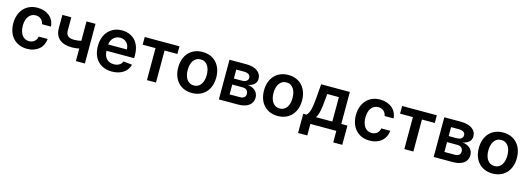

<svg xmlns="http://www.w3.org/2000/svg" viewBox="3 -1472 7000 2549"><g transform="rotate(15 3503.0 -197.5)"><path d="M304 10.7Q242.9 10.7 194.4 -10.1Q146 -30.9 112.2 -68.2Q78.5 -105.5 60.5 -157.1Q42.6 -208.8 42.6 -270.6Q42.6 -333.1 60.9 -384.9Q79.2 -436.8 113.1 -474.1Q147 -511.4 195.1 -532Q243.3 -552.6 303.3 -552.6Q353.3 -552.6 394.9 -538.5Q436.4 -524.5 467.2 -498.9Q497.9 -473.4 516.2 -437.1Q534.4 -400.9 537.6 -356.5H414.8Q411.2 -376.4 402.2 -393.3Q393.1 -410.2 379.3 -422.4Q365.4 -434.7 346.8 -441.8Q328.1 -448.9 305 -448.9Q275.2 -448.9 250.9 -436.8Q226.6 -424.7 209.3 -402Q192.1 -379.3 182.5 -346.6Q172.9 -313.9 172.9 -272.7Q172.9 -230.8 182.4 -197.8Q191.8 -164.8 209 -141.7Q226.2 -118.6 250.5 -106.4Q274.9 -94.1 305 -94.1Q326.3 -94.1 344.5 -100.3Q362.6 -106.5 377 -118.3Q391.3 -130 400.9 -147.2Q410.5 -164.4 414.8 -186.4H537.6Q534.1 -143.1 516.5 -106.9Q498.9 -70.7 468.8 -44.6Q438.6 -18.5 397 -3.9Q355.5 10.7 304 10.7Z M1099.1 0H975.5V-172.9Q952.4 -167.6 928.1 -164.6Q903.8 -161.6 879.6 -161.6Q824.9 -161.6 781.2 -173.7Q737.6 -185.7 707 -210.8Q676.5 -235.8 660 -274Q643.5 -312.1 643.5 -364.3V-546.2H766.3V-364.3Q766.3 -338.1 773.4 -319.6Q780.5 -301.1 794.6 -289.4Q808.6 -277.7 829.9 -272.4Q851.2 -267 879.6 -267Q905.2 -267 928.6 -270.1Q952.1 -273.1 975.5 -279.1V-545.5H1099.1Z M1470.2 10.7Q1408.4 10.7 1359.4 -9.1Q1310.4 -28.8 1276.1 -65.3Q1241.8 -101.9 1223.5 -153.6Q1205.3 -205.3 1205.3 -269.5Q1205.3 -332.7 1223.5 -384.8Q1241.8 -436.8 1275.7 -474.1Q1309.7 -511.4 1357.2 -532Q1404.8 -552.6 1463.4 -552.6Q1497.2 -552.6 1528.6 -545.5Q1560 -538.4 1587.7 -523.6Q1615.4 -508.9 1638.3 -486.5Q1661.2 -464.1 1677.9 -433.6Q1694.6 -403.1 1703.7 -364Q1712.7 -324.9 1712.7 -277V-237.6H1332.7Q1333.1 -202.4 1343.2 -174.9Q1353.3 -147.4 1371.6 -128.4Q1389.9 -109.4 1415.3 -99.4Q1440.7 -89.5 1471.9 -89.5Q1513.8 -89.5 1544 -107.2Q1574.2 -125 1587.4 -159.8L1707.4 -146.3Q1698.9 -110.8 1678.6 -81.9Q1658.4 -52.9 1628 -32.3Q1597.7 -11.7 1557.7 -0.5Q1517.8 10.7 1470.2 10.7ZM1589.5 -324.2Q1589.1 -351.9 1580.1 -375.5Q1571 -399.1 1554.7 -416.2Q1538.4 -433.2 1515.6 -442.8Q1492.9 -452.4 1465.2 -452.4Q1436.4 -452.4 1412.8 -442.1Q1389.2 -431.8 1372 -414.4Q1354.8 -397 1344.6 -373.8Q1334.5 -350.5 1333.1 -324.2Z M1775.6 -545.5H2252.8V-440H2076.3V0H1952.1V-440H1775.6Z M2570.7 10.7Q2510.7 10.7 2462.4 -9.6Q2414.1 -29.8 2380 -66.8Q2345.9 -103.7 2327.6 -155.5Q2309.3 -207.4 2309.3 -270.6Q2309.3 -334.2 2327.6 -386Q2345.9 -437.9 2380 -475Q2414.1 -512.1 2462.4 -532.3Q2510.7 -552.6 2570.7 -552.6Q2630.7 -552.6 2679 -532.3Q2727.3 -512.1 2761.4 -475Q2795.5 -437.9 2813.7 -386Q2832 -334.2 2832 -270.6Q2832 -207.4 2813.7 -155.5Q2795.5 -103.7 2761.4 -66.8Q2727.3 -29.8 2679 -9.6Q2630.7 10.7 2570.7 10.7ZM2571.4 -92.3Q2604 -92.3 2628.6 -106.2Q2653.1 -120 2669.2 -144.2Q2685.4 -168.3 2693.5 -201Q2701.7 -233.7 2701.7 -271Q2701.7 -308.2 2693.5 -341.1Q2685.4 -373.9 2669.2 -398.3Q2653.1 -422.6 2628.6 -436.6Q2604 -450.6 2571.4 -450.6Q2538.4 -450.6 2513.5 -436.6Q2488.6 -422.6 2472.3 -398.3Q2456 -373.9 2447.8 -341.1Q2439.6 -308.2 2439.6 -271Q2439.6 -233.7 2447.8 -201Q2456 -168.3 2472.3 -144.2Q2488.6 -120 2513.5 -106.2Q2538.4 -92.3 2571.4 -92.3Z M2940.7 -545.5H3169.7Q3218 -545.5 3256.9 -535.5Q3295.8 -525.6 3323 -506.6Q3350.1 -487.6 3364.7 -460.4Q3379.3 -433.2 3379.3 -398.8Q3379.3 -375.7 3371.1 -357.1Q3362.9 -338.4 3347.5 -324Q3332 -309.7 3310.2 -299.9Q3288.4 -290.1 3261 -285.2Q3293 -282.3 3319.6 -271.3Q3346.2 -260.3 3365.4 -242.5Q3384.6 -224.8 3395.2 -200.8Q3405.9 -176.8 3405.9 -148.1Q3405.9 -114.3 3392.4 -87Q3378.9 -59.7 3353.3 -40.3Q3327.8 -21 3290.3 -10.5Q3252.8 0 3204.9 0H2940.7ZM3204.9 -101.2Q3240.4 -101.2 3260.7 -117.9Q3280.9 -134.6 3280.9 -164.1Q3280.9 -198.2 3260.7 -217.3Q3240.4 -236.5 3204.9 -236.5H3061.1V-101.2ZM3172.2 -319.6Q3211.6 -319.6 3233.8 -336.3Q3256 -353 3256 -382.5Q3256 -410.5 3233.1 -426.5Q3210.2 -442.5 3169.7 -442.5H3061.1V-319.6Z M3750 10.7Q3690 10.7 3641.7 -9.6Q3593.4 -29.8 3559.3 -66.8Q3525.2 -103.7 3506.9 -155.5Q3488.6 -207.4 3488.6 -270.6Q3488.6 -334.2 3506.9 -386Q3525.2 -437.9 3559.3 -475Q3593.4 -512.1 3641.7 -532.3Q3690 -552.6 3750 -552.6Q3810 -552.6 3858.3 -532.3Q3906.6 -512.1 3940.7 -475Q3974.8 -437.9 3993.1 -386Q4011.4 -334.2 4011.4 -270.6Q4011.4 -207.4 3993.1 -155.5Q3974.8 -103.7 3940.7 -66.8Q3906.6 -29.8 3858.3 -9.6Q3810 10.7 3750 10.7ZM3750.7 -92.3Q3783.4 -92.3 3807.9 -106.2Q3832.4 -120 3848.5 -144.2Q3864.7 -168.3 3872.9 -201Q3881 -233.7 3881 -271Q3881 -308.2 3872.9 -341.1Q3864.7 -373.9 3848.5 -398.3Q3832.4 -422.6 3807.9 -436.6Q3783.4 -450.6 3750.7 -450.6Q3717.7 -450.6 3692.8 -436.6Q3668 -422.6 3651.6 -398.3Q3635.3 -373.9 3627.1 -341.1Q3619 -308.2 3619 -271Q3619 -233.7 3627.1 -201Q3635.3 -168.3 3651.6 -144.2Q3668 -120 3692.8 -106.2Q3717.7 -92.3 3750.7 -92.3Z M4071.7 -105.8H4115.1Q4132.5 -119.3 4144 -142.6Q4155.5 -165.8 4163.4 -197.6Q4171.2 -229.4 4176.1 -269Q4181.1 -308.6 4185 -354.4L4200.6 -545.5H4594.8V-105.8H4679.3V158.4H4555V0H4198.2V158.4H4071.7ZM4471.9 -105.8V-441.8H4312.1L4303.6 -354.4Q4300.1 -311.1 4295.6 -274Q4291.2 -236.9 4284.8 -205.8Q4278.4 -174.7 4269.2 -149.9Q4259.9 -125 4247.2 -105.8Z M5012.8 10.7Q4951.7 10.7 4903.2 -10.1Q4854.8 -30.9 4821 -68.2Q4787.3 -105.5 4769.4 -157.1Q4751.4 -208.8 4751.4 -270.6Q4751.4 -333.1 4769.7 -384.9Q4788 -436.8 4821.9 -474.1Q4855.8 -511.4 4903.9 -532Q4952.1 -552.6 5012.1 -552.6Q5062.1 -552.6 5103.7 -538.5Q5145.2 -524.5 5176 -498.9Q5206.7 -473.4 5225 -437.1Q5243.3 -400.9 5246.4 -356.5H5123.6Q5120 -376.4 5111 -393.3Q5101.9 -410.2 5088.1 -422.4Q5074.2 -434.7 5055.6 -441.8Q5036.9 -448.9 5013.8 -448.9Q4984 -448.9 4959.7 -436.8Q4935.4 -424.7 4918.1 -402Q4900.9 -379.3 4891.3 -346.6Q4881.7 -313.9 4881.7 -272.7Q4881.7 -230.8 4891.2 -197.8Q4900.6 -164.8 4917.8 -141.7Q4935 -118.6 4959.3 -106.4Q4983.7 -94.1 5013.8 -94.1Q5035.2 -94.1 5053.3 -100.3Q5071.4 -106.5 5085.8 -118.3Q5100.1 -130 5109.7 -147.2Q5119.3 -164.4 5123.6 -186.4H5246.4Q5242.9 -143.1 5225.3 -106.9Q5207.7 -70.7 5177.6 -44.6Q5147.4 -18.5 5105.8 -3.9Q5064.3 10.7 5012.8 10.7Z M5313.2 -545.5H5790.5V-440H5614V0H5489.7V-440H5313.2Z M5893.1 -545.5H6122.2Q6170.5 -545.5 6209.3 -535.5Q6248.2 -525.6 6275.4 -506.6Q6302.6 -487.6 6317.1 -460.4Q6331.7 -433.2 6331.7 -398.8Q6331.7 -375.7 6323.5 -357.1Q6315.3 -338.4 6299.9 -324Q6284.4 -309.7 6262.6 -299.9Q6240.8 -290.1 6213.4 -285.2Q6245.4 -282.3 6272 -271.3Q6298.7 -260.3 6317.8 -242.5Q6337 -224.8 6347.7 -200.8Q6358.3 -176.8 6358.3 -148.1Q6358.3 -114.3 6344.8 -87Q6331.3 -59.7 6305.8 -40.3Q6280.2 -21 6242.7 -10.5Q6205.3 0 6157.3 0H5893.1ZM6157.3 -101.2Q6192.8 -101.2 6213.1 -117.9Q6233.3 -134.6 6233.3 -164.1Q6233.3 -198.2 6213.1 -217.3Q6192.8 -236.5 6157.3 -236.5H6013.5V-101.2ZM6124.6 -319.6Q6164.1 -319.6 6186.3 -336.3Q6208.5 -353 6208.5 -382.5Q6208.5 -410.5 6185.5 -426.5Q6162.6 -442.5 6122.2 -442.5H6013.5V-319.6Z M6702.4 10.7Q6642.4 10.7 6594.1 -9.6Q6545.8 -29.8 6511.7 -66.8Q6477.6 -103.7 6459.3 -155.5Q6441.1 -207.4 6441.1 -270.6Q6441.1 -334.2 6459.3 -386Q6477.6 -437.9 6511.7 -475Q6545.8 -512.1 6594.1 -532.3Q6642.4 -552.6 6702.4 -552.6Q6762.4 -552.6 6810.7 -532.3Q6859 -512.1 6893.1 -475Q6927.2 -437.9 6945.5 -386Q6963.8 -334.2 6963.8 -270.6Q6963.8 -207.4 6945.5 -155.5Q6927.2 -103.7 6893.1 -66.8Q6859 -29.8 6810.7 -9.6Q6762.4 10.7 6702.4 10.7ZM6703.1 -92.3Q6735.8 -92.3 6760.3 -106.2Q6784.8 -120 6801 -144.2Q6817.1 -168.3 6825.3 -201Q6833.5 -233.7 6833.5 -271Q6833.5 -308.2 6825.3 -341.1Q6817.1 -373.9 6801 -398.3Q6784.8 -422.6 6760.3 -436.6Q6735.8 -450.6 6703.1 -450.6Q6670.1 -450.6 6645.2 -436.6Q6620.4 -422.6 6604 -398.3Q6587.7 -373.9 6579.5 -341.1Q6571.4 -308.2 6571.4 -271Q6571.4 -233.7 6579.5 -201Q6587.7 -168.3 6604 -144.2Q6620.4 -120 6645.2 -106.2Q6670.1 -92.3 6703.1 -92.3Z"/></g></svg>

Font: Interop SemBd
Style: Regular
Weight: 600
Designer: Rasmus Andersson, Google, Jang Haemin
Foundry: jhaemin
Version: Version 1.008